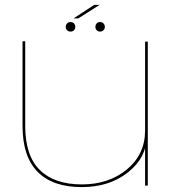

<svg xmlns="http://www.w3.org/2000/svg" viewBox="-20 -758 725 784"><path d="M572.5 0H583.5V-588H572.5V-144ZM83 -589.5H72V-244Q72 -119 133.5 -56.5Q195 6 314 6Q426.5 6 502.5 -54.2Q578.5 -114.5 578.5 -199L572.5 -226Q572.5 -128 498.5 -66.5Q424.5 -5 314.5 -5Q202 -5 142.5 -63.8Q83 -122.5 83 -243.5ZM268.5 -629Q276.5 -629 282 -634.5Q287.5 -640 287.5 -648Q287.5 -657 282 -662.5Q276.5 -668 268.5 -668Q259.5 -668 254 -662.5Q248.5 -657 248.5 -648Q248.5 -640 254 -634.5Q259.5 -629 268.5 -629ZM388.5 -629Q397 -629 402.5 -634.5Q408 -640 408 -648Q408 -657 402.5 -662.5Q397 -668 388.5 -668Q380.5 -668 375 -662.5Q369.5 -657 369.5 -648Q369.5 -640 375 -634.5Q380.5 -629 388.5 -629ZM280.5 -683H300L386.5 -738H364.5Z"/></svg>

Font: Anybody Expanded Thin
Style: Regular
Weight: 250
Width: 7
Version: Version 1.113;gftools[0.9.25]